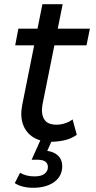

<svg xmlns="http://www.w3.org/2000/svg" viewBox="-20 -666 454 910"><path d="M221 6Q173 6 138.5 -15Q104 -36 89.5 -75Q75 -114 85 -167L181 -646H277L181 -169Q174 -126 189.5 -100.5Q205 -75 248 -75Q268 -75 288 -81.5Q308 -88 324 -100L344 -27Q317 -8 284.5 -1Q252 6 221 6ZM52 -451 67 -530H406L390 -451ZM137 224Q111 224 89 218.5Q67 213 50 202L75 153Q91 162 107.5 166Q124 170 144 170Q176 170 191.5 157.5Q207 145 207 126Q207 109 195 100Q183 91 156 91H130L174 -7H229L204 49Q238 54 256.5 73Q275 92 275 121Q275 169 237 196.5Q199 224 137 224Z"/></svg>

Font: MOST Montserrat Medium
Style: Italic
Weight: 500
Italic angle: -11.3°
Designer: Julieta Ulanovsky
Foundry: Julieta Ulanovsky
Version: Version 8.000;March 11, 2024;FontCreator 15.0.0.2926 64-bit